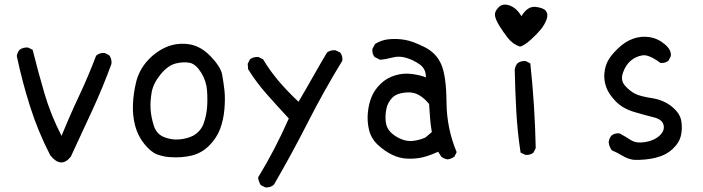

<svg xmlns="http://www.w3.org/2000/svg" viewBox="-20 -687 3040 830"><path d="M197.3 -15.6Q144.5 -118.2 110.4 -225.6Q76.2 -333 52.7 -444.3Q54.7 -460 64.5 -471.7Q80.1 -483.4 101.6 -481.4L121.1 -471.7Q144.5 -377.9 171.9 -284.2Q199.2 -190.4 246.1 -99.6Q282.2 -188.5 322.3 -273.4Q362.3 -358.4 395.5 -446.3Q411.1 -460 432.6 -458L452.1 -448.2Q463.9 -432.6 461.9 -411.1Q424.8 -309.6 378.9 -210Q333 -110.4 286.1 -9.8Q244.1 43 197.3 -15.6Z M712.9 -7.8Q685.5 -9.8 659.2 -19.5Q632.8 -29.3 604.5 -64Q576.2 -98.6 564.5 -142.6Q552.7 -186.5 554.7 -235.4Q556.6 -284.2 568.8 -333.5Q581.1 -382.8 615.7 -422.4Q650.4 -461.9 696.3 -482.4Q742.2 -502.9 794.4 -496.1Q846.7 -489.3 890.6 -443.4Q934.6 -397.5 940.4 -364.3Q946.3 -331.1 950.2 -296.9Q954.1 -262.7 950.2 -215.8Q946.3 -168.9 931.6 -129.9Q917 -90.8 884.8 -58.1Q852.5 -25.4 808.6 -14.6Q764.6 -3.9 712.9 -7.8ZM815.4 -100.6Q848.6 -120.1 860.4 -153.3Q872.1 -186.5 875 -220.7Q877.9 -254.9 875 -295.9Q872.1 -336.9 849.6 -373Q827.1 -409.2 801.8 -415Q776.4 -420.9 741.7 -413.1Q707 -405.3 674.8 -366.2Q642.6 -327.1 635.7 -288.1Q628.9 -249 630.9 -215.8Q632.8 -182.6 644.5 -145Q656.2 -107.4 689.5 -94.2Q722.7 -81.1 756.8 -84.5Q791 -87.9 815.4 -100.6Z M1127 123 1107.4 113.3Q1097.7 97.7 1095.7 80.1Q1132.8 19.5 1166 -44.4Q1199.2 -108.4 1228.5 -174.8Q1177.7 -229.5 1132.8 -280.3Q1087.9 -331.1 1052.7 -387.7L1050.8 -411.1L1060.5 -430.7Q1076.2 -442.4 1097.7 -440.4L1117.2 -430.7Q1146.5 -381.8 1183.6 -337.9Q1220.7 -293.9 1270.5 -247.1Q1301.8 -299.8 1332 -353.5Q1362.3 -407.2 1393.6 -460Q1409.2 -471.7 1430.7 -469.7L1450.2 -460Q1461.9 -446.3 1460 -424.8Q1379.9 -293.9 1310.1 -156.7Q1240.2 -19.5 1164.1 111.3Q1148.4 125 1127 123Z M1915 2Q1899.4 0 1887.7 -9.8L1874 -31.2Q1840.8 -15.6 1810.5 -7.8Q1780.3 0 1743.7 -1Q1707 -2 1673.8 -18.6Q1640.6 -35.2 1612.3 -62Q1584 -88.9 1575.2 -126Q1566.4 -163.1 1570.3 -201.2Q1574.2 -239.3 1586.9 -269.5Q1599.6 -299.8 1626 -325.2Q1652.3 -350.6 1688.5 -361.3Q1724.6 -372.1 1760.7 -367.2Q1796.9 -362.3 1821.3 -352.5Q1821.3 -389.6 1794.9 -408.2Q1768.6 -426.8 1737.8 -436.5Q1707 -446.3 1677.7 -438.5Q1648.4 -430.7 1623 -428.7L1599.6 -440.4Q1587.9 -454.1 1589.8 -475.6L1601.6 -497.1Q1628.9 -514.6 1663.1 -517.6Q1697.3 -520.5 1731 -514.6Q1764.6 -508.8 1815.4 -483.4Q1866.2 -458 1887.7 -408.2Q1909.2 -358.4 1910.2 -245.1Q1911.1 -131.8 1954.1 -29.3L1944.3 -9.8Q1930.7 0 1915 2ZM1819.3 -92.8 1846.7 -116.2Q1840.8 -151.4 1838.9 -179.7Q1836.9 -208 1835 -237.3Q1793 -289.1 1745.1 -287.6Q1697.3 -286.1 1676.8 -265.6Q1656.2 -245.1 1650.4 -216.8Q1644.5 -188.5 1647.5 -161.1Q1650.4 -133.8 1668.9 -115.2Q1687.5 -96.7 1714.8 -85.4Q1742.2 -74.2 1770.5 -78.6Q1798.8 -83 1819.3 -92.8Z M2251 -17.6 2230.5 -27.3Q2216.8 -116.2 2211.9 -206.1Q2207 -295.9 2205.1 -385.7Q2207 -401.4 2216.8 -413.1Q2230.5 -424.8 2252.9 -422.9L2272.5 -413.1Q2282.2 -323.2 2288.1 -231.4Q2293.9 -139.6 2295.9 -46.9L2286.1 -27.3Q2272.5 -15.6 2251 -17.6ZM2228.5 -485.4Q2197.3 -495.1 2175.8 -522.5Q2154.3 -549.8 2137.7 -577.1Q2121.1 -604.5 2119.6 -621.6Q2118.2 -638.7 2136.2 -656.2Q2154.3 -673.8 2183.6 -663.1Q2212.9 -652.3 2234.4 -617.2Q2260.7 -661.1 2295.4 -657.2Q2330.1 -653.3 2340.3 -639.2Q2350.6 -625 2342.8 -603Q2335 -581.1 2318.4 -560.5Q2301.8 -540 2274.9 -515.6Q2248 -491.2 2228.5 -485.4Z M2718.8 3.9Q2693.4 0 2670.9 -13.7Q2648.4 -27.3 2625 -37.1Q2613.3 -52.7 2611.3 -72.3Q2613.3 -88.9 2623 -100.6Q2636.7 -112.3 2658.2 -110.4Q2683.6 -96.7 2707 -81.5Q2730.5 -66.4 2769 -72.8Q2807.6 -79.1 2831.1 -100.6Q2854.5 -122.1 2848.6 -146.5Q2842.8 -170.9 2806.6 -179.7Q2770.5 -188.5 2721.2 -203.1Q2671.9 -217.8 2641.6 -249Q2611.3 -280.3 2600.6 -310.5Q2589.8 -340.8 2592.8 -371.1Q2595.7 -401.4 2608.4 -424.8Q2621.1 -448.2 2651.4 -477.5Q2681.6 -506.8 2716.3 -519.5Q2751 -532.2 2788.1 -526.4Q2825.2 -520.5 2854.5 -495.1Q2883.8 -469.7 2879.9 -444.3L2870.1 -424.8Q2856.4 -413.1 2835 -415Q2785.2 -452.1 2757.3 -447.8Q2729.5 -443.4 2707.5 -425.3Q2685.5 -407.2 2673.3 -373.5Q2661.1 -339.8 2682.1 -316.4Q2703.1 -293 2725.6 -281.7Q2748 -270.5 2798.3 -262.7Q2848.6 -254.9 2883.8 -226.6Q2918.9 -198.2 2924.8 -166Q2930.7 -133.8 2923.8 -102.1Q2917 -70.3 2887.7 -43Q2858.4 -15.6 2813.5 -4.9Q2768.6 5.9 2718.8 3.9Z"/></svg>

Font: NaikaiFont
Style: Regular
Weight: 400
Version: Version 1.67